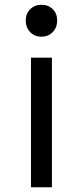

<svg xmlns="http://www.w3.org/2000/svg" viewBox="-20 -554 348 806"><path d="M88 -468Q88 -497 107 -515.5Q126 -534 154 -534Q183 -534 201.5 -515.5Q220 -497 220 -468Q220 -439 201.5 -419.5Q183 -400 154 -400Q125 -400 106.5 -419.5Q88 -439 88 -468ZM110 -312H198V232H110Z"/></svg>

Font: Amiko
Style: Regular
Weight: 400
Designer: Pablo Impallari, Rodrigo Fuenzalida, Andres Torresi
Foundry: Impallari Type
Version: Version 1.001; ttfautohint (v1.3)